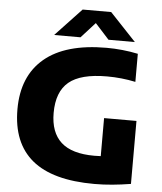

<svg xmlns="http://www.w3.org/2000/svg" viewBox="-62 -1004 898 1066"><g transform="rotate(5 387.0 -470.5)"><path d="M503.5 9Q271 9 156.8 -85.2Q42.5 -179.5 42.5 -367.5Q42.5 -552 160 -651Q277.5 -750 506.5 -750Q549.5 -750 594.2 -745.5Q639 -741 681.5 -732V-575.5Q603.5 -592 522.5 -592Q376 -592 310.2 -537.2Q244.5 -482.5 244.5 -364.5Q244.5 -256 304.5 -201.5Q364.5 -147 490 -147Q507.5 -147 526 -148V-360H706.5V-9Q654.5 -0.5 604.5 4.2Q554.5 9 503.5 9ZM209.5 -795.5 355 -950H514L659.5 -795.5H512.5L434.5 -881.5L356.5 -795.5Z"/></g></svg>

Font: Encode Sans Semi Expanded ExtraBold
Style: Regular
Weight: 800
Width: 6
Designer: Multiple Designers
Foundry: Impallari Type
Version: Version 3.000; ttfautohint (v1.8.3) -l 8 -r 50 -G 200 -x 14 